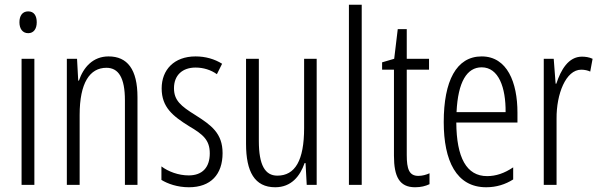

<svg xmlns="http://www.w3.org/2000/svg" viewBox="-20 -780 2529 810"><path d="M99 -732C74 -732 62 -713 62 -686C62 -659 75 -640 99 -640C122 -640 135 -658 135 -686C135 -713 124 -732 99 -732ZM125 -532H71V0H125Z M438 -542C372 -542 332 -496 313 -440H310L305 -532H262V0H316V-295C316 -431 359 -494 429 -494C480 -494 507 -452 507 -357V0H560V-370C560 -488 517 -542 438 -542Z M919 -134C919 -218 871 -252 805 -294C742 -333 714 -357 714 -408C714 -463 750 -495 805 -495C838 -495 870 -485 895 -467L917 -511C885 -531 847 -542 805 -542C714 -542 662 -485 662 -407C662 -327 710 -290 777 -248C837 -213 865 -189 865 -133C865 -74 834 -40 776 -40C733 -40 690 -56 661 -78V-21C687 -5 728 10 777 10C869 10 919 -44 919 -134Z M1316 -532H1263V-240C1263 -103 1225 -39 1150 -39C1098 -39 1072 -84 1072 -185V-532H1018V-173C1018 -56 1054 10 1141 10C1209 10 1246 -37 1265 -92H1269L1274 0H1316Z M1506 0V-760H1452V0Z M1745 -38C1706 -38 1696 -67 1696 -126V-486H1790V-532H1696V-657H1658L1643 -532L1592 -517V-486H1642V-123C1642 -35 1665 10 1731 10C1756 10 1775 5 1792 -3V-49C1779 -43 1762 -38 1745 -38Z M2012 -542C1905 -542 1852 -438 1852 -265C1852 -102 1905 10 2031 10C2074 10 2112 -2 2145 -23V-74C2108 -49 2072 -37 2035 -37C1948 -37 1906 -115 1905 -263H2163V-305C2163 -432 2120 -542 2012 -542ZM2012 -496C2084 -496 2114 -410 2113 -307H1906C1912 -435 1950 -496 2012 -496Z M2435 -541C2378 -541 2346 -485 2327 -427H2324L2316 -532H2274V0H2328V-279C2327 -383 2367 -486 2432 -486C2446 -486 2460 -483 2470 -478L2480 -532C2465 -539 2449 -541 2435 -541Z"/></svg>

Font: Noto Sans Kannada ExtraCondensed Light
Style: Regular
Weight: 300
Width: 2
Designer: Jelle Bosma - Monotype Design Team
Foundry: Monotype Imaging Inc.
Version: Version 2.005